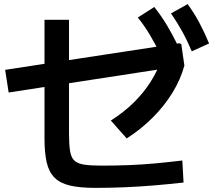

<svg xmlns="http://www.w3.org/2000/svg" viewBox="-20 -875 1040 932"><path d="M443 37Q369 37 321 26Q273 15 245.5 -12Q218 -39 207 -85.5Q196 -132 196 -203V-779H315V-227Q315 -174 320 -142.5Q325 -111 340.5 -96Q356 -81 387.5 -76Q419 -71 472 -71Q540 -71 605.5 -73.5Q671 -76 735.5 -82Q800 -88 865 -96L871 11Q800 19 728.5 25Q657 31 585.5 34Q514 37 443 37ZM22 -426 5 -536 850 -665 860 -661 875 -557ZM518 -290Q580 -329 628.5 -376.5Q677 -424 711.5 -478.5Q746 -533 766 -592L875 -557Q857 -490 817.5 -425.5Q778 -361 721 -304Q664 -247 595 -203ZM759 -610Q732 -665 706.5 -707.5Q681 -750 649 -790L729 -841Q763 -798 790 -753Q817 -708 843 -655ZM911 -626Q887 -682 863 -725Q839 -768 810 -810L891 -855Q923 -811 947.5 -765Q972 -719 995 -664Z"/></svg>

Font: M PLUS 1 SemiBold
Style: Regular
Weight: 600
Designer: Coji Morishita
Foundry: UNDERFOREST DESIGN
Version: Version 1.001